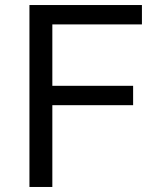

<svg xmlns="http://www.w3.org/2000/svg" viewBox="-20 -743 626 763"><path d="M97 -723V0H188V-325H509V-402H188V-646H544V-723Z"/></svg>

Font: United Sans
Style: Regular
Weight: 400
Designer: Pablo Impallari, Rodrigo Fuenzalida (Modified by Dan O. Williams)
Version: Version 1.000;PS 001.000;hotconv 1.0.88;makeotf.lib2.5.64775